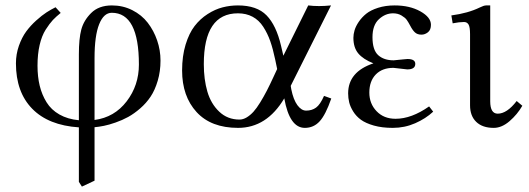

<svg xmlns="http://www.w3.org/2000/svg" viewBox="-20 -462 1962 712"><path d="M495.1 -222.7Q495.1 -414.6 394.5 -414.6Q364.7 -414.6 347.7 -372.1Q330.6 -329.6 330.6 -246.6V-17.1Q404.3 -26.9 449.7 -86.2Q495.1 -145.5 495.1 -222.7ZM272.5 10.3Q159.7 2.9 99.4 -58.8Q39.1 -120.6 39.1 -227.1Q39.1 -260.7 50 -292Q61 -323.2 77.1 -345.2Q93.3 -367.2 114.5 -386.2Q135.7 -405.3 152.8 -416.3Q169.9 -427.2 186 -435.1L205.1 -414.1Q188 -400.4 176 -387.7Q164.1 -375 149.4 -352.1Q134.8 -329.1 127 -295.2Q119.1 -261.2 119.1 -218.3Q119.1 -177.7 127.2 -144.3Q135.3 -110.8 152.6 -82.8Q169.9 -54.7 200.4 -37.4Q231 -20 272.5 -16.1V-260.3Q272.5 -318.8 281.5 -352.5Q290.5 -386.2 317.9 -413.6Q346.2 -441.9 395 -441.9Q436 -441.9 470.7 -424.3Q505.4 -406.7 527.8 -377.7Q550.3 -348.6 562.7 -312.3Q575.2 -275.9 575.2 -237.3Q575.2 -197.3 564.9 -162.6Q554.7 -127.9 538.6 -103.8Q522.5 -79.6 500 -60.1Q477.5 -40.5 455.3 -28.3Q433.1 -16.1 408.4 -7.6Q383.8 1 365.5 4.6Q347.2 8.3 330.6 9.8V208L283.7 230L272.5 212.4Z M1030.8 -255.4 1123 -441.9Q1141.6 -439.5 1163.6 -439.5Q1183.1 -439.5 1207.5 -441.9L1058.1 -143.6L1060.1 -131.3Q1067.9 -92.3 1082.8 -72Q1097.7 -51.8 1115.2 -51.8Q1136.7 -51.8 1152.1 -63Q1167.5 -74.2 1181.6 -106.4L1208.5 -96.7Q1187.5 -36.1 1165.3 -12Q1143.1 12.2 1110.4 12.2Q1053.7 12.2 1034.2 -97.2Q969.2 12.2 862.8 12.2Q762.7 12.2 709 -46.4Q655.3 -105 655.3 -200.7Q655.3 -253.9 668.2 -296.4Q681.2 -338.9 701.7 -365.5Q722.2 -392.1 750 -409.9Q777.8 -427.7 805.7 -434.8Q833.5 -441.9 862.3 -441.9Q932.6 -441.9 968.5 -405Q1004.4 -368.2 1022 -293ZM1007.8 -206.1 1000.5 -241.2Q992.2 -280.8 982.2 -309.3Q972.2 -337.9 956.3 -362.5Q940.4 -387.2 916.7 -399.9Q893.1 -412.6 862.3 -412.6Q735.8 -412.6 735.8 -224.1Q735.8 -167.5 749 -122.3Q762.2 -77.1 793 -47.9Q823.7 -18.6 868.2 -18.6Q881.3 -18.6 894.8 -26.6Q908.2 -34.7 919.9 -47.6Q931.6 -60.5 944.8 -82Q958 -103.5 969.5 -125.7Q981 -147.9 995.1 -178.7Z M1349.6 -118.7Q1349.6 -77.6 1376.5 -49.6Q1403.3 -21.5 1446.8 -21.5Q1505.9 -21.5 1571.3 -67.4L1586.4 -47.9Q1558.6 -22 1519.5 -4.9Q1480.5 12.2 1436.5 12.2Q1397 12.2 1366.7 3.7Q1336.4 -4.9 1318.6 -17.8Q1300.8 -30.8 1289.8 -48.6Q1278.8 -66.4 1274.9 -82.5Q1271 -98.6 1271 -115.7Q1271 -195.8 1364.7 -227.1Q1326.7 -242.2 1308.6 -263.9Q1290.5 -285.6 1290.5 -321.8Q1290.5 -335 1294.9 -349.9Q1299.3 -364.7 1310.5 -381.3Q1321.8 -397.9 1338.1 -411.1Q1354.5 -424.3 1382.1 -433.1Q1409.7 -441.9 1443.4 -441.9Q1499.5 -441.9 1538.8 -419.9Q1578.1 -397.9 1578.1 -370.1Q1578.1 -351.1 1566.9 -342.3Q1555.7 -333.5 1543 -333.5Q1527.8 -333.5 1518.8 -341.8Q1509.8 -350.1 1501.5 -366.2Q1493.7 -380.9 1488 -388.7Q1482.4 -396.5 1469 -404.5Q1455.6 -412.6 1437.5 -412.6Q1408.7 -412.6 1385 -390.6Q1361.3 -368.7 1361.3 -324.2Q1361.3 -276.4 1382.6 -257.3Q1403.8 -238.3 1439.9 -238.3Q1440.4 -238.3 1452.1 -239.5Q1463.9 -240.7 1476.3 -241.9Q1488.8 -243.2 1491.2 -243.2Q1520 -243.2 1520 -225.1Q1520 -204.6 1490.2 -204.6Q1486.3 -204.6 1464.8 -207.5Q1443.4 -210.4 1439 -210.4Q1397.5 -210.4 1373.5 -185.8Q1349.6 -161.1 1349.6 -118.7Z M1797.9 -441.9V-86.4Q1797.9 -40.5 1825.7 -40.5Q1859.9 -40.5 1896 -87.4L1917 -69.8Q1898.4 -37.6 1869.6 -12.7Q1840.8 12.2 1811 12.2Q1769 12.2 1746.1 -10Q1723.1 -32.2 1723.1 -71.3V-335.4Q1723.1 -361.8 1717.5 -371.1Q1711.9 -380.4 1700.7 -380.4Q1683.1 -380.4 1658.7 -375.5L1653.8 -404.8Q1715.8 -413.1 1758.8 -434.1Q1774.4 -441.9 1782.7 -441.9Z"/></svg>

Font: Libertinage
Style: b
Weight: 400
Designer: OSP
Foundry: OSP
Version: Version 1.0; 2008; OFL relea